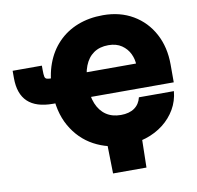

<svg xmlns="http://www.w3.org/2000/svg" viewBox="-94 -835 1119 1089"><g transform="rotate(-10 466.0 -291.0)"><path d="M566.4 10.3Q467.8 10.3 387.2 -33.2Q306.6 -76.7 259 -160.6Q211.4 -244.6 211.4 -364.7Q211.4 -451.2 236.8 -520Q262.2 -588.9 309.6 -637.7Q356.9 -686.5 422.6 -712.2Q488.3 -737.8 568.4 -737.8Q666.5 -737.8 741 -694.1Q815.4 -650.4 856.9 -573Q898.4 -495.6 898.4 -395V-293H343.3V-435.1H742.2L706.5 -425.8Q706.5 -459 691.4 -491Q676.3 -522.9 645.8 -543.9Q615.2 -564.9 569.3 -564.9Q519 -564.9 484.6 -541Q450.2 -517.1 432.6 -471.9Q415 -426.8 415 -362.8Q415 -299.3 433.3 -254.6Q451.7 -210 486.6 -186.3Q521.5 -162.6 571.8 -162.6Q596.2 -162.6 615.7 -168Q635.3 -173.3 650.1 -183.8Q665 -194.3 674.8 -209.5Q684.6 -224.6 689 -243.7H890.6Q885.3 -187.5 858.4 -141.1Q831.5 -94.7 787.8 -60.5Q744.1 -26.4 687.7 -8.1Q631.3 10.3 566.4 10.3ZM9.8 -516.1H178.2V-491.2Q178.2 -464.8 180.7 -453.1Q183.1 -441.4 193.1 -438.5Q203.1 -435.5 225.1 -435.5H258.3V-292H202.6Q106 -292 57.9 -337.4Q9.8 -382.8 9.8 -474.1ZM469.7 156.2 465.8 -31.2H666L662.1 156.2Z"/></g></svg>

Font: Inter 20pt Black
Style: Regular
Weight: 900
Version: Version 4.001;git-66647c0bb